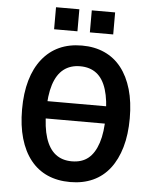

<svg xmlns="http://www.w3.org/2000/svg" viewBox="-60 -955 821 1016"><g transform="rotate(5 350.5 -447.5)"><path d="M144 -314V-406H565V-314ZM351 10Q283 10 230 -13.5Q177 -37 140 -83.5Q103 -130 83.5 -197.5Q64 -265 64 -351Q64 -438 83.5 -505.5Q103 -573 140.5 -620Q178 -667 230.5 -691Q283 -715 351 -715Q418 -715 471 -691Q524 -667 560.5 -620.5Q597 -574 616.5 -507Q636 -440 636 -353Q636 -267 616.5 -199.5Q597 -132 560.5 -85Q524 -38 471 -14Q418 10 351 10ZM350 -100Q403 -100 437 -127.5Q471 -155 489.5 -211.5Q508 -268 508 -353Q508 -439 490.5 -495Q473 -551 438 -578Q403 -605 351 -605Q299 -605 263.5 -577.5Q228 -550 210 -494Q192 -438 192 -351Q192 -267 210 -211Q228 -155 263 -127.5Q298 -100 350 -100ZM386 -788V-905H510V-788ZM196 -788V-905H320V-788Z"/></g></svg>

Font: Nunito Sans 7pt Condensed
Style: Bold
Weight: 700
Width: 3
Designer: Vernon Adams
Foundry: Vernon Adams
Version: Version 3.101;gftools[0.9.27]